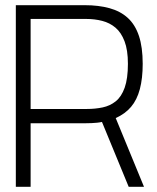

<svg xmlns="http://www.w3.org/2000/svg" viewBox="-20 -720 605 740"><path d="M307 -700H41V0H98V-245H311Q322 -245 333 -245.5Q344 -246 354 -247Q364 -248 373 -250L476 0H535L426 -265Q462 -281 485 -308Q508 -335 519 -376.5Q530 -418 530 -474Q530 -538 515.5 -581.5Q501 -625 472.5 -651Q444 -677 402 -688.5Q360 -700 307 -700ZM315 -300H98V-647H312Q345 -647 374 -639.5Q403 -632 425 -613.5Q447 -595 460 -561Q473 -527 473 -474Q473 -417 460.5 -382Q448 -347 426 -329.5Q404 -312 375.5 -306Q347 -300 315 -300Z"/></svg>

Font: AdventPro_ExpandedRegular
Style: ExpandedRegular
Weight: 400
Width: 7
Designer: VivaRado, Andreas Kalpakidis
Foundry: VivaRado, Andreas Kalpakidis
Version: Version 3.000